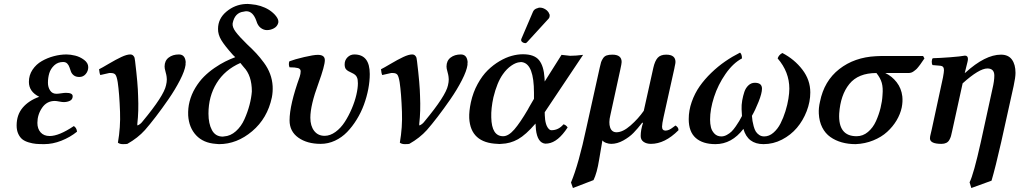

<svg xmlns="http://www.w3.org/2000/svg" viewBox="-20 -717 5152 970"><path d="M168.9 -96.2Q168.9 -66.4 185.3 -48.1Q201.7 -29.8 231 -29.8Q278.3 -29.8 353 -80.1Q367.2 -71.3 369.1 -51.8Q334 -23.4 290 -6.1Q246.1 11.2 203.1 11.2Q179.7 11.2 162.4 9.8Q145 8.3 125.2 2.4Q105.5 -3.4 93 -13.2Q80.6 -22.9 72.3 -40.8Q64 -58.6 64 -83Q64 -136.7 94.5 -172.9Q125 -209 178.2 -228Q126 -253.9 126 -303.2Q126 -337.4 144.3 -364.7Q162.6 -392.1 191.2 -408.4Q219.7 -424.8 252.2 -433.3Q284.7 -441.9 315.9 -441.9Q335.9 -441.9 359.9 -436Q383.8 -430.2 404.8 -414.6Q425.8 -398.9 425.8 -377.9Q425.8 -357.9 413.1 -343Q400.4 -328.1 380.9 -328.1Q363.8 -328.1 353.3 -335.9Q342.8 -343.8 338.6 -355Q334.5 -366.2 330.8 -377.2Q327.1 -388.2 319.6 -396Q312 -403.8 298.8 -403.8Q272 -403.8 253.9 -386.7Q235.8 -369.6 229 -347.2Q222.2 -324.7 222.2 -298.8Q222.2 -276.4 233.2 -259.8Q244.1 -243.2 265.1 -243.2Q273.4 -243.2 289.1 -245.6Q304.7 -248 313 -248Q347.2 -248 347.2 -231Q347.2 -214.8 333.5 -208Q319.8 -201.2 301.8 -201.2Q293.9 -201.2 279.3 -204.1Q264.6 -207 256.8 -207Q216.3 -207 192.6 -172.4Q168.9 -137.7 168.9 -96.2Z M574.7 -301.8Q569.8 -331.5 563 -339.8Q556.2 -348.1 540.5 -348.1H531.7Q527.3 -347.7 486.8 -337.9Q482.4 -346.7 480.5 -367.2Q493.7 -373.5 529.5 -394.8Q565.4 -416 593 -429Q620.6 -441.9 637.7 -441.9Q647.5 -441.9 653.1 -436Q658.7 -430.2 659.9 -424.6Q661.1 -418.9 662.6 -407.2Q676.8 -290.5 677.7 -231.9Q681.2 -155.3 673.8 -91.8Q672.9 -88.9 674.8 -83Q689.9 -89.4 700.7 -104Q808.1 -233.4 818.8 -286.1Q822.8 -302.2 822.8 -315.9Q822.8 -325.2 821.8 -329.1Q820.8 -338.4 817.1 -351.1Q813.5 -363.8 812.5 -370.1Q811.5 -374 811.5 -380.9Q811.5 -410.2 832 -426Q852.5 -441.9 883.8 -441.9Q912.6 -441.9 917.5 -409.2Q918.9 -402.8 917.5 -397.9V-389.2Q913.6 -359.4 889.2 -311.8Q864.7 -264.2 831.3 -215.8Q797.9 -167.5 767.1 -127.4Q736.3 -87.4 712.4 -60.1Q676.3 -20 623.5 9.8Q617.7 11.2 600.6 11.2Q585.4 11.2 575.7 3.9Q589.4 -74.7 586.4 -151.9Q583 -246.1 574.7 -301.8Z M1211.4 -377.9 1194.3 -398.9Q1115.7 -364.3 1074.5 -297.1Q1033.2 -230 1033.2 -143.1Q1033.2 -92.3 1050.8 -59.6Q1068.4 -26.9 1105.5 -26.9Q1109.4 -26.9 1112.3 -27.8Q1144.5 -29.8 1171.6 -54Q1198.7 -78.1 1214.8 -114.3Q1231 -150.4 1240.5 -186.5Q1250 -222.7 1252.4 -254.9Q1252.4 -335.4 1211.4 -377.9ZM1168.5 -428.2 1157.2 -439Q1115.2 -485.8 1098.1 -514.2Q1081.1 -542.5 1081.5 -570.8Q1081.5 -623 1124 -658.4Q1166.5 -693.8 1220.2 -696.8Q1229.5 -697.8 1247.6 -695.8Q1299.3 -691.9 1339.4 -667Q1361.8 -652.3 1375 -635Q1388.2 -617.7 1386.2 -604Q1386.2 -602.1 1385.3 -600.1Q1380.4 -583 1363.8 -574Q1347.2 -564.9 1328.6 -564.9Q1312 -564.9 1297.1 -576.2Q1282.2 -587.4 1275.4 -610.8Q1258.3 -660.2 1224.6 -660.2Q1219.2 -660.2 1211.4 -658.2Q1166 -653.3 1155.3 -599.1Q1152.8 -580.1 1170.9 -555.9Q1189 -531.7 1225.6 -496.1L1229.5 -492.2Q1256.8 -466.8 1275.1 -447Q1293.5 -427.2 1313.5 -400.1Q1333.5 -373 1344.5 -343.5Q1355.5 -314 1357.4 -282.2Q1358.9 -252.9 1353.5 -225.1Q1331.1 -119.1 1253.9 -54Q1176.8 11.2 1086.4 11.2Q1079.1 11.2 1070.3 9.8Q1007.3 5.4 970.9 -33.4Q934.6 -72.3 930.7 -133.8Q929.2 -170.4 937.5 -203.1Q946.8 -240.2 966.8 -273.2Q986.8 -306.2 1010.5 -329.8Q1034.2 -353.5 1063.7 -373.8Q1093.3 -394 1117.9 -406.2Q1142.6 -418.5 1168.5 -428.2Z M1848.1 -342.8Q1848.1 -307.1 1840.6 -267.3Q1833 -227.5 1818.6 -188.2Q1804.2 -148.9 1782.2 -113.3Q1760.3 -77.6 1733.6 -50Q1707 -22.5 1672.4 -6.3Q1637.7 9.8 1600.1 9.8Q1531.2 9.8 1487.1 -21.7Q1442.9 -53.2 1442.9 -108.9Q1442.9 -187 1494.1 -329.1Q1499 -344.2 1499 -356.9Q1499 -368.7 1485.8 -373Q1470.7 -377 1442.9 -377Q1439.9 -382.3 1439.5 -391.4Q1439 -400.4 1441.9 -407.2Q1468.8 -417.5 1516.6 -428.7Q1564.5 -439.9 1585.9 -439.9Q1621.1 -439.9 1621.1 -413.1Q1621.1 -384.8 1588.9 -295.9Q1547.9 -185.5 1547.9 -122.1Q1547.9 -81.1 1567.1 -55.9Q1586.4 -30.8 1620.1 -30.8Q1647.9 -30.8 1675 -50.5Q1702.1 -70.3 1721.9 -101.1Q1741.7 -131.8 1757.1 -168Q1772.5 -204.1 1780.3 -237.8Q1788.1 -271.5 1788.1 -295.9Q1788.1 -317.4 1783.2 -326.2Q1778.8 -339.4 1756.8 -349.1Q1736.3 -357.9 1729 -366.2Q1721.2 -374 1721.2 -392.1Q1721.2 -413.1 1735.6 -427.5Q1750 -441.9 1770 -441.9Q1848.1 -441.9 1848.1 -342.8Z M1999 -301.8Q1994.1 -331.5 1987.3 -339.8Q1980.5 -348.1 1964.8 -348.1H1956.1Q1951.7 -347.7 1911.1 -337.9Q1906.7 -346.7 1904.8 -367.2Q1918 -373.5 1953.9 -394.8Q1989.7 -416 2017.3 -429Q2044.9 -441.9 2062 -441.9Q2071.8 -441.9 2077.4 -436Q2083 -430.2 2084.2 -424.6Q2085.4 -418.9 2086.9 -407.2Q2101.1 -290.5 2102.1 -231.9Q2105.5 -155.3 2098.1 -91.8Q2097.2 -88.9 2099.1 -83Q2114.3 -89.4 2125 -104Q2232.4 -233.4 2243.2 -286.1Q2247.1 -302.2 2247.1 -315.9Q2247.1 -325.2 2246.1 -329.1Q2245.1 -338.4 2241.5 -351.1Q2237.8 -363.8 2236.8 -370.1Q2235.8 -374 2235.8 -380.9Q2235.8 -410.2 2256.3 -426Q2276.9 -441.9 2308.1 -441.9Q2336.9 -441.9 2341.8 -409.2Q2343.3 -402.8 2341.8 -397.9V-389.2Q2337.9 -359.4 2313.5 -311.8Q2289.1 -264.2 2255.6 -215.8Q2222.2 -167.5 2191.4 -127.4Q2160.6 -87.4 2136.7 -60.1Q2100.6 -20 2047.9 9.8Q2042 11.2 2024.9 11.2Q2009.8 11.2 2000 3.9Q2013.7 -74.7 2010.7 -151.9Q2007.3 -246.1 1999 -301.8Z M2655.8 -180.2 2677.7 -217.8V-248Q2677.7 -392.6 2618.7 -402.8Q2612.8 -404.3 2606.9 -402.8Q2587.4 -401.9 2563.7 -385.7Q2540 -369.6 2520.5 -341.8Q2491.2 -300.8 2472.7 -225.1Q2460.4 -168.5 2461.9 -124Q2463.9 -28.8 2522 -28.8Q2548.8 -28.8 2578.4 -63Q2607.9 -97.2 2647 -164.1Q2647.9 -167 2651.4 -172.4Q2654.8 -177.7 2655.8 -180.2ZM2621.6 -442.9Q2678.7 -442.9 2702.9 -413.6Q2727.1 -384.3 2731 -323.2Q2731 -320.3 2731.4 -314.5Q2731.9 -308.6 2731.9 -305.2L2816.9 -439.9Q2834.5 -437.5 2859.9 -435.1Q2889.2 -435.1 2925.8 -439.9L2731.9 -149.9Q2731.9 -134.8 2733.9 -115.2V-113.8Q2737.3 -87.4 2746.6 -73.2Q2755.9 -59.1 2765.6 -59.1Q2801.8 -59.1 2826.7 -88.9Q2839.4 -85.9 2847.7 -73.2Q2799.3 1 2748.5 7.8Q2743.7 8.8 2734.9 8.8Q2695.3 4.9 2687.5 -63V-64.9Q2687 -69.3 2686.5 -78.6Q2686 -87.9 2685.5 -92.8Q2636.2 -35.6 2597.2 -13.7Q2558.1 8.3 2512.7 9.8Q2502.4 11.2 2493.7 9.8Q2357.4 4.9 2350.6 -120.1Q2349.1 -154.3 2358.9 -200.2Q2370.1 -251 2393.1 -292.7Q2416 -334.5 2443.8 -361.8Q2471.7 -389.2 2503.7 -408Q2535.6 -426.8 2565.2 -434.8Q2594.7 -442.9 2621.6 -442.9ZM2695.8 -675.8Q2705.6 -681.2 2723.6 -675.8Q2734.4 -671.9 2743.2 -664.1Q2752 -656.2 2754.9 -647Q2758.3 -641.6 2756.8 -637.2Q2756.8 -627.9 2751 -622.1L2645.5 -506.8Q2639.6 -499 2633.8 -499Q2626.5 -499 2619.6 -503.7Q2612.8 -508.3 2612.8 -515.1Q2612.8 -516.1 2613.3 -517.8Q2613.8 -519.5 2613.8 -520Q2614.7 -522.9 2616.7 -526.9L2672.9 -658.2Q2679.2 -671.9 2695.8 -675.8Z M2942.9 -73.2 3009.8 -375Q3013.7 -393.6 3016.8 -403.1Q3020 -412.6 3026.9 -422.9Q3033.7 -433.1 3044.9 -437Q3056.2 -440.9 3073.7 -440.9Q3120.6 -440.9 3120.6 -403.8Q3120.6 -396 3113.8 -365.2L3063.5 -134.8Q3054.2 -96.7 3062.5 -72.8Q3070.8 -48.8 3094.7 -48.8Q3126.5 -48.8 3165.5 -83Q3204.6 -117.2 3232.4 -157.2L3280.8 -375Q3288.6 -409.2 3302.7 -425Q3316.9 -440.9 3345.7 -440.9Q3392.6 -440.9 3392.6 -403.8Q3392.6 -400.4 3391.6 -394.8Q3390.6 -389.2 3388.9 -381.8Q3387.2 -374.5 3386.7 -370.1L3332.5 -126Q3324.7 -90.8 3324.7 -77.1Q3324.7 -57.1 3342.8 -57.1Q3347.2 -57.1 3352.1 -58.6Q3356.9 -60.1 3360.6 -61.5Q3364.3 -63 3369.6 -66.4Q3375 -69.8 3377.4 -71.8Q3379.9 -73.7 3385.7 -77.9Q3391.6 -82 3392.6 -83Q3408.7 -73.2 3407.7 -59.1Q3338.9 9.8 3268.6 9.8Q3246.1 9.8 3231.4 -0.5Q3216.8 -10.7 3216.8 -29.8Q3216.8 -60.1 3228.5 -96.2L3224.6 -97.2Q3200.7 -66.4 3180.2 -45.4Q3159.7 -24.4 3128.9 -7.3Q3098.1 9.8 3067.9 9.8Q3055.2 9.8 3042 4.9Q3028.8 0 3023.4 -7.8L3006.8 89.8Q2996.1 157.2 2978.5 192.9L2874.5 232.9L2864.7 205.1Q2903.3 113.3 2942.9 -73.2Z M4073.7 -250Q4073.7 -202.6 4055.4 -155.3Q4037.1 -107.9 4006.1 -71.3Q3975.1 -34.7 3930.7 -11.7Q3886.2 11.2 3837.4 11.2Q3757.3 11.2 3735.8 -65.9Q3676.8 11.2 3594.7 11.2Q3530.3 11.2 3494.9 -20Q3459.5 -51.3 3459.5 -115.2Q3459.5 -159.2 3474.6 -202.1Q3489.7 -245.1 3514.6 -280.8Q3539.6 -316.4 3573.5 -349.1Q3607.4 -381.8 3643.6 -406.7Q3679.7 -431.6 3718.8 -451.2Q3728.5 -442.9 3728.5 -421.9Q3683.1 -397.9 3645.3 -343.3Q3607.4 -288.6 3587.4 -226.8Q3567.4 -165 3567.4 -112.8Q3567.4 -91.3 3571.8 -73.5Q3576.2 -55.7 3589.6 -41.7Q3603 -27.8 3624.5 -27.8Q3638.2 -27.8 3652.1 -35.4Q3666 -43 3676 -52.7Q3686 -62.5 3697.3 -78.9Q3708.5 -95.2 3714.4 -105.2Q3720.2 -115.2 3728.5 -130.9Q3727.5 -145 3726.6 -165.5Q3725.6 -186 3729.7 -209.5Q3733.9 -232.9 3740.5 -252.7Q3747.1 -272.5 3761 -285.6Q3774.9 -298.8 3793.5 -298.8Q3829.6 -298.8 3829.6 -269Q3829.6 -246.1 3812.5 -203.1Q3795.4 -160.2 3778.8 -131.8Q3780.3 -115.7 3781.7 -105.7Q3783.2 -95.7 3787.6 -79.3Q3792 -63 3798.1 -53Q3804.2 -43 3815.2 -35.4Q3826.2 -27.8 3840.8 -27.8Q3865.7 -27.8 3887.2 -46.4Q3908.7 -64.9 3923.1 -93Q3937.5 -121.1 3948 -154.8Q3958.5 -188.5 3963.1 -218Q3967.8 -247.6 3967.8 -269Q3967.8 -353.5 3908.7 -421.9Q3914.6 -439.9 3932.6 -449.2Q3993.7 -417.5 4033.7 -365.2Q4073.7 -313 4073.7 -250Z M4307.6 -28.8Q4339.4 -28.8 4365 -50.3Q4390.6 -71.8 4405.5 -105Q4420.4 -138.2 4428.7 -172.1Q4437 -206.1 4438.5 -236.8Q4441.9 -273.4 4434.8 -298.3Q4427.7 -323.2 4407.7 -348.1Q4315.9 -348.1 4271 -292.7Q4226.1 -237.3 4219.7 -143.1Q4213.9 -28.8 4307.6 -28.8ZM4569.3 -348.1H4452.6Q4486.3 -332 4510 -301.5Q4533.7 -271 4538.6 -230Q4541.5 -203.6 4535.6 -173.8Q4528.3 -140.1 4509.5 -108.6Q4490.7 -77.1 4461.9 -50.8Q4433.1 -24.4 4391.6 -7.6Q4350.1 9.3 4302.7 11.2Q4265.1 11.2 4232.9 2.2Q4200.7 -6.8 4175 -24.9Q4149.4 -43 4134 -73.2Q4118.7 -103.5 4116.7 -143.1Q4115.2 -171.9 4122.6 -203.1Q4143.6 -308.1 4220 -367.9Q4296.4 -427.7 4405.8 -433.1Q4414.6 -434.1 4432.6 -434.1H4643.6L4650.4 -421.9Q4648.4 -419.4 4640.4 -407.5Q4632.3 -395.5 4629.6 -391.8Q4627 -388.2 4619.6 -378.9Q4612.3 -369.6 4607.9 -366Q4603.5 -362.3 4596.7 -357.2Q4589.8 -352.1 4583.3 -350.1Q4576.7 -348.1 4569.3 -348.1Z M4854 -348.1 4857.4 -350.1Q4957.5 -440.9 5037.1 -440.9Q5074.2 -440.9 5092.3 -416Q5110.4 -391.1 5110.4 -349.1Q5110.4 -325.7 5101.1 -283.2L5038.1 1Q5009.3 127.9 4989.3 195.8L4887.2 232.9L4878.4 204.1Q4898.9 163.6 4935.1 1L4994.1 -269Q5003.4 -308.1 5003.4 -335Q5003.4 -371.1 4968.3 -371.1Q4926.8 -371.1 4843.3 -295.9L4790 -53.2Q4787.1 -38.6 4784.4 -29.3Q4781.7 -20 4776.1 -10Q4770.5 0 4760.5 4.9Q4750.5 9.8 4736.3 9.8Q4678.2 9.8 4678.2 -18.1Q4678.2 -26.9 4682.4 -42.5Q4686.5 -58.1 4687 -62L4744.1 -326.2Q4749 -353 4749 -362.8Q4749 -383.3 4731 -384.8L4691.4 -388.2Q4687 -394.5 4687.3 -405.8Q4687.5 -417 4692.4 -422.9Q4728.5 -423.8 4780 -427.7Q4831.5 -431.6 4855 -436Q4870.1 -436 4870.1 -418.9Q4870.1 -413.6 4867.9 -404.1Q4865.7 -394.5 4861.3 -377.7Q4856.9 -360.8 4854 -348.1Z"/></svg>

Font: Common Serif SemiBold
Style: Italic
Weight: 600
Italic angle: -12°
Designer: Philipp H. Poll, Khaled Hosny
Foundry: Stefan Peev, Context Ltd.
Version: Version 1.026